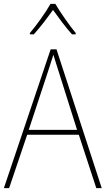

<svg xmlns="http://www.w3.org/2000/svg" viewBox="-20 -969 544 989"><path d="M265 -949H240C217 -907 166 -836 134 -799V-792H154C187 -828 226 -880 253 -918C281 -879 318 -828 351 -792H370V-799C342 -832 290 -906 265 -949ZM476 0H504L271 -715H241L0 0H27L120 -275H386ZM282 -601 377 -300H128L227 -600C236 -630 246 -657 255 -687C265 -653 274 -627 282 -601Z"/></svg>

Font: Noto Sans Thai Looped SemiCondensed Thin
Style: Regular
Weight: 100
Width: 4
Designer: Sasikarn Vongin, Ben Mitchell
Foundry: The Fontpad Ltd
Version: Version 1.001